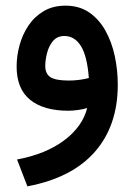

<svg xmlns="http://www.w3.org/2000/svg" viewBox="-20 -387 470 671"><path d="M284.7 -9.3Q270 -4.9 251.2 -2.4Q232.4 0 218.8 0Q132.3 0 85.2 -38.3Q38.1 -76.7 38.1 -154.3Q38.1 -191.4 48.3 -229Q58.6 -266.6 79.6 -297.9Q100.6 -329.1 132.8 -348.1Q165 -367.2 209 -367.2Q257.3 -367.2 291.7 -343.5Q326.2 -319.8 348.4 -280Q370.6 -240.2 381.1 -191.2Q391.6 -142.1 391.6 -90.8Q391.6 52.2 311.5 143.6Q231.4 234.9 75.7 264.2L39.6 170.4Q140.6 151.4 204.3 103.5Q268.1 55.7 284.7 -9.3ZM290.5 -114.3Q284.7 -191.4 262.7 -226.3Q240.7 -261.2 205.1 -261.2Q179.7 -261.2 165 -243.4Q150.4 -225.6 144.3 -201.2Q138.2 -176.8 138.2 -156.7Q138.2 -128.9 156.5 -117.2Q174.8 -105.5 221.2 -105.5Q237.8 -105.5 255.6 -107.7Q273.4 -109.9 290.5 -114.3Z"/></svg>

Font: Vazir Medium WOL
Style: Medium-WOL
Weight: 500
Designer: Saber Rastikerdar
Foundry: Saber Rastikerdar
Version: Version 27.0.1